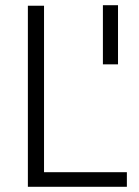

<svg xmlns="http://www.w3.org/2000/svg" viewBox="-20 -717 533 737"><path d="M433 -697V-470H375V-697ZM467 0H87V-695H149V-56H467Z"/></svg>

Font: Titillium Web
Style: Light
Weight: 300
Version: Version 1.001;PS 57.000;hotconv 1.0.70;makeotf.lib2.5.55311